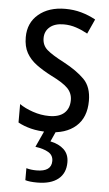

<svg xmlns="http://www.w3.org/2000/svg" viewBox="-55 -584 491 861"><g transform="rotate(5 190.5 -153.5)"><path d="M345 -145Q345 -70 299.5 -30Q254 10 175 10Q131 10 97.5 1.5Q64 -7 39 -21V-104Q63 -87 99.5 -74.5Q136 -62 173 -62Q218 -62 241 -83Q264 -104 264 -141Q264 -172 243 -194Q222 -216 167 -243Q128 -263 99 -284.5Q70 -306 54 -334.5Q38 -363 38 -405Q38 -470 84 -508.5Q130 -547 204 -547Q242 -547 276 -537.5Q310 -528 341 -511L311 -445Q286 -459 259 -468Q232 -477 203 -477Q163 -477 140.5 -458Q118 -439 118 -408Q118 -376 140.5 -356Q163 -336 219 -307Q277 -276 311 -242Q345 -208 345 -145ZM273 138Q273 187 240 213.5Q207 240 146 240Q111 240 92 234V180Q112 186 138 186Q205 186 205 138Q205 112 183 99Q161 86 124 81L161 0H212L189 51Q228 59 250.5 80.5Q273 102 273 138Z"/></g></svg>

Font: Noto Sans Myanmar Condensed
Style: Regular
Weight: 400
Width: 3
Designer: Monotype Design Team
Foundry: Monotype Imaging Inc.
Version: Version 2.107; ttfautohint (v1.8.4.7-5d5b)